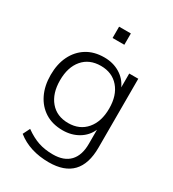

<svg xmlns="http://www.w3.org/2000/svg" viewBox="-208 -802 994 1103"><g transform="rotate(30 289.0 -250.5)"><path d="M291 188Q164 188 80 121L103 75Q149 108 192 122.5Q235 137 289 137Q362 137 400 97Q438 57 438 -19V-113Q417 -65 371.5 -38Q326 -11 268 -11Q200 -11 151.5 -41.5Q103 -72 76.5 -126.5Q50 -181 50 -253Q50 -325 76.5 -379Q103 -433 151.5 -463.5Q200 -494 268 -494Q326 -494 371 -467Q416 -440 437 -393V-485H497V-28Q497 188 291 188ZM275 -63Q350 -63 394 -114.5Q438 -166 438 -253Q438 -340 394 -391Q350 -442 275 -442Q199 -442 155.5 -391Q112 -340 112 -253Q112 -166 155.5 -114.5Q199 -63 275 -63ZM252 -614V-689H330V-614Z"/></g></svg>

Font: Nunito Sans Light
Style: Regular
Weight: 300
Designer: Vernon Adams
Foundry: Vernon Adams
Version: Version 3.101; ttfautohint (v1.8.4.7-5d5b);gftools[0.9.27]